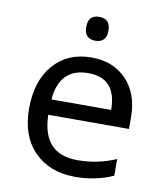

<svg xmlns="http://www.w3.org/2000/svg" viewBox="-83 -807 767 886"><g transform="rotate(10 300.0 -363.5)"><path d="M535.2 -251H157.2Q161.1 -67.9 325.2 -67.9Q420.4 -67.9 505.9 -105V-26.9Q424.8 9.8 328.1 9.8Q208.5 9.8 136.7 -63.2Q64.9 -136.2 64.9 -264.2Q64.9 -394 131.1 -470Q197.3 -545.9 308.1 -545.9Q411.6 -545.9 473.4 -480.5Q535.2 -415 535.2 -306.2ZM159.2 -323.2H439Q439 -472.2 306.2 -472.2Q171.9 -472.2 159.2 -323.2ZM311 -736.8Q363.3 -736.8 363.3 -681.2Q363.3 -625 311 -625Q259.3 -625 259.3 -681.2Q259.3 -736.8 311 -736.8Z"/></g></svg>

Font: Droid Sans Mono
Style: Regular
Weight: 400
Monospace: yes
Foundry: Ascender Corporation
Version: Version 1.00 build 112